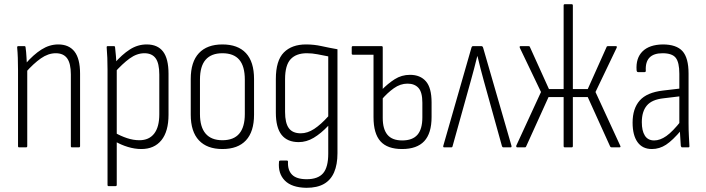

<svg xmlns="http://www.w3.org/2000/svg" viewBox="-20 -703 3370 916"><path d="M323 0Q318 0 318 -6V-348Q318 -400 300.5 -424.5Q283 -449 246 -449Q210 -449 175 -424.5Q140 -400 102 -357L101 -398Q139 -442 177.5 -466.5Q216 -491 258 -491Q309 -491 335.5 -457Q362 -423 362 -351V-6Q362 0 356 0ZM71 0Q66 0 66 -6V-367Q66 -399 65 -427Q64 -455 62 -475Q61 -483 67 -483H96Q102 -483 102 -477Q105 -457 106.5 -428Q108 -399 109 -381L110 -372V-6Q110 0 104 0Z M654 8Q623 8 590 -2Q557 -12 528 -29V-70Q556 -54 586 -44Q616 -34 645 -34Q691 -34 715.5 -65.5Q740 -97 740 -158V-347Q740 -401 722.5 -425Q705 -449 669 -449Q633 -449 598.5 -424Q564 -399 525 -355L524 -399Q562 -443 599.5 -467Q637 -491 680 -491Q732 -491 758 -457Q784 -423 784 -351V-156Q784 -76 750 -34Q716 8 654 8ZM498 185Q493 185 493 179V-371Q493 -400 492 -426.5Q491 -453 489 -476Q488 -483 494 -483H523Q529 -483 529 -477Q531 -459 533 -436.5Q535 -414 535 -398L537 -379V179Q537 185 531 185Z M1041 8Q968 8 929 -33.5Q890 -75 890 -156V-326Q890 -408 929 -449.5Q968 -491 1041 -491Q1115 -491 1153.5 -449.5Q1192 -408 1192 -326V-156Q1192 -75 1153.5 -33.5Q1115 8 1041 8ZM1041 -34Q1095 -34 1121.5 -65.5Q1148 -97 1148 -159V-323Q1148 -387 1121.5 -418Q1095 -449 1041 -449Q988 -449 961 -418Q934 -387 934 -323V-159Q934 -97 961 -65.5Q988 -34 1041 -34Z M1442 193Q1372 192 1339 158.5Q1306 125 1311 70Q1311 65 1313 64Q1315 63 1318 63H1349Q1351 63 1352.5 64Q1354 65 1354 69Q1352 109 1373.5 130.5Q1395 152 1443 152Q1497 152 1521.5 123.5Q1546 95 1546 30V-27Q1546 -46 1546 -64.5Q1546 -83 1546 -102V-103Q1511 -66 1476.5 -45.5Q1442 -25 1405 -25Q1351 -25 1323.5 -59.5Q1296 -94 1296 -166V-326Q1296 -414 1334 -452.5Q1372 -491 1440 -491Q1478 -491 1514 -483Q1550 -475 1590 -468V28Q1590 82 1574 119Q1558 156 1525.5 174.5Q1493 193 1442 193ZM1415 -67Q1447 -67 1479 -88Q1511 -109 1546 -148V-434Q1521 -439 1495 -444Q1469 -449 1444 -449Q1393 -449 1366.5 -420.5Q1340 -392 1340 -325V-169Q1340 -116 1358 -91.5Q1376 -67 1415 -67Z M1664 -442Q1658 -442 1658 -447V-477Q1658 -483 1664 -483H1775V-442ZM1898 8Q1828 8 1795 -29Q1762 -66 1762 -144V-477Q1762 -483 1767 -483H1800Q1806 -483 1806 -477V-140Q1806 -87 1828.5 -60Q1851 -33 1899 -33Q1948 -33 1971.5 -60Q1995 -87 1995 -143V-213Q1995 -263 1976.5 -283.5Q1958 -304 1924 -304Q1890 -304 1859 -282Q1828 -260 1800 -227L1799 -272Q1830 -304 1863 -325Q1896 -346 1936 -346Q1985 -346 2012 -315Q2039 -284 2039 -214V-145Q2039 -67 2004 -29.5Q1969 8 1898 8Z M2099 0Q2093 0 2095 -8L2229 -475Q2231 -483 2237 -483H2276Q2283 -483 2285 -475L2420 -8Q2422 0 2416 0H2382Q2377 0 2375 -5L2288 -318Q2280 -346 2272.5 -376Q2265 -406 2258 -435H2257Q2250 -406 2242 -376Q2234 -346 2226 -317L2139 -5Q2138 0 2133 0Z M2447 0Q2445 0 2443.5 -2.5Q2442 -5 2443 -8L2561 -264L2460 -475Q2457 -483 2464 -483H2501Q2507 -483 2508 -479L2599 -278H2669V-677Q2669 -683 2675 -683H2707Q2713 -683 2713 -677V-278H2784L2874 -479Q2875 -483 2881 -483H2918Q2925 -483 2922 -475L2821 -264L2939 -8Q2943 0 2935 0H2898Q2896 0 2894 -1Q2892 -2 2891 -4L2784 -240H2713V-6Q2713 0 2707 0H2675Q2669 0 2669 -6V-240H2597L2490 -4Q2489 0 2484 0Z M3234 0Q3230 0 3228 -7Q3227 -28 3225 -54Q3223 -80 3223 -100L3221 -110V-351Q3221 -405 3204 -427Q3187 -449 3141 -449Q3056 -449 3061 -365Q3061 -359 3055 -359H3024Q3018 -359 3017 -368Q3013 -426 3045.5 -458Q3078 -490 3142 -491Q3207 -491 3236 -459Q3265 -427 3265 -352V-115Q3265 -82 3266.5 -55Q3268 -28 3269 -7Q3270 0 3264 0ZM3090 8Q3045 8 3021.5 -25Q2998 -58 2998 -118Q2998 -185 3032 -223.5Q3066 -262 3143 -271L3228 -281V-244L3145 -234Q3090 -228 3066 -199.5Q3042 -171 3042 -120Q3042 -79 3056.5 -56Q3071 -33 3101 -33Q3129 -33 3159 -54Q3189 -75 3230 -127L3231 -83Q3189 -33 3157.5 -12.5Q3126 8 3090 8Z"/></svg>

Font: Sofia Sans Condensed Light
Style: Regular
Weight: 300
Designer: Botio Nikoltchev, Ani Petrova
Foundry: lettersoup
Version: Version 4.101